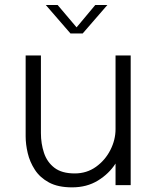

<svg xmlns="http://www.w3.org/2000/svg" viewBox="-20 -758 635 786"><path d="M275 9Q217.5 9 180.5 -11Q143.5 -31 122.8 -63Q102 -95 93.5 -131.2Q85 -167.5 85 -199.5V-531H147.5V-213Q147.5 -170.5 160 -132.5Q172.5 -94.5 202.8 -71.2Q233 -48 286 -48Q335 -48 372.8 -75Q410.5 -102 431.8 -143.8Q453 -185.5 453 -229.5V-531H515V0H453V-88.5Q426 -46.5 380.8 -18.8Q335.5 9 275 9ZM167.5 -737.5H216L293.5 -646L370 -737.5H419.5L318.5 -621H268.5Z"/></svg>

Font: Epilogue Light
Style: Regular
Weight: 300
Designer: Tyler Finck
Foundry: Etcetera Type Co
Version: Version 2.111; ttfautohint (v1.8.3)